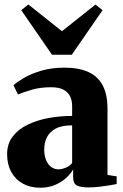

<svg xmlns="http://www.w3.org/2000/svg" viewBox="-20 -846 564 877"><path d="M163 11.5Q118.5 11.5 84.5 -7.2Q50.5 -26 31.5 -60.5Q12.5 -95 12.5 -141.5Q12.5 -189 37.8 -222.2Q63 -255.5 105.8 -276.2Q148.5 -297 201.2 -306.8Q254 -316.5 309.5 -316.5V-361.5Q309.5 -388 299.5 -407.2Q289.5 -426.5 268.5 -437Q247.5 -447.5 214 -447.5Q162.5 -447.5 123 -435.5Q83.5 -423.5 62 -414.5L41.5 -456.5Q57 -471 89.2 -490Q121.5 -509 168.5 -523Q215.5 -537 274.5 -537Q340 -537 383.5 -517.2Q427 -497.5 449 -456Q471 -414.5 471 -348.5V-47L513 -40.5V-5.5Q502 -3 481 0.5Q460 4 434.5 7Q409 10 385 10Q348.5 10 331.2 1.2Q314 -7.5 314 -38V-72.5Q304 -53.5 283 -34Q262 -14.5 231.8 -1.5Q201.5 11.5 163 11.5ZM247.5 -72.5Q262 -72.5 280.5 -80Q299 -87.5 309.5 -101.5V-273.5Q262 -273.5 234.2 -258.5Q206.5 -243.5 194.2 -218.8Q182 -194 182 -163Q182 -136 190.2 -115.5Q198.5 -95 213.2 -83.8Q228 -72.5 247.5 -72.5ZM217.5 -596 77 -799.5 109.5 -825.5 263 -703.5 416 -825 448.5 -799.5 308 -596Z"/></svg>

Font: Merriweather 96pt Black
Style: Regular
Weight: 900
Version: Version 2.100